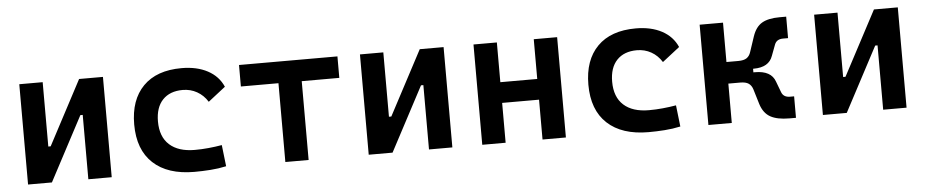

<svg xmlns="http://www.w3.org/2000/svg" viewBox="-36 -752 4760 987"><g transform="rotate(-5 2344.0 -258.5)"><path d="M77.1 0V-517.6H197.8V-185.5H210L385.7 -517.6H508.8V0H388.2V-332H376L200.2 0Z M935.1 9.8Q797.4 9.8 722.4 -59.8Q647.5 -129.4 647.5 -259.8Q647.5 -386.7 716.8 -457Q786.1 -527.3 915 -527.3Q993.7 -527.3 1049.3 -497.6Q1105 -467.8 1128.9 -412.6L1039.6 -342.8Q1018.1 -377.4 984.6 -396.2Q951.2 -415 911.1 -415Q844.7 -415 807.6 -376Q770.5 -336.9 770.5 -264.6Q770.5 -185.5 816.4 -144Q862.3 -102.5 946.8 -102.5Q982.4 -102.5 1017.8 -106Q1053.2 -109.4 1086.9 -115.2L1099.6 -4.9Q1059.6 3.9 1017.6 6.8Q975.6 9.8 935.1 9.8Z M1404.8 0V-406.7H1210.9V-517.6H1718.8V-406.7H1524.9V0Z M1835 0V-517.6H1955.6V-185.5H1967.8L2143.6 -517.6H2266.6V0H2146V-332H2133.8L1958 0Z M2731.9 0V-205.6H2541.5V0H2420.9V-517.6H2541.5V-312.5H2731.9V-517.6H2852.5V0Z M3278.8 9.8Q3141.1 9.8 3066.2 -59.8Q2991.2 -129.4 2991.2 -259.8Q2991.2 -386.7 3060.5 -457Q3129.9 -527.3 3258.8 -527.3Q3337.4 -527.3 3393.1 -497.6Q3448.7 -467.8 3472.7 -412.6L3383.3 -342.8Q3361.8 -377.4 3328.4 -396.2Q3294.9 -415 3254.9 -415Q3188.5 -415 3151.4 -376Q3114.3 -336.9 3114.3 -264.6Q3114.3 -185.5 3160.2 -144Q3206.1 -102.5 3290.5 -102.5Q3326.2 -102.5 3361.6 -106Q3397 -109.4 3430.7 -115.2L3443.4 -4.9Q3403.3 3.9 3361.3 6.8Q3319.3 9.8 3278.8 9.8Z M3587.9 0V-517.6H3708.5V-314.5H3769.5Q3798.3 -314.5 3813 -324.5Q3827.6 -334.5 3834 -354.5L3860.4 -433.6Q3876.5 -481.4 3909.2 -500.7Q3941.9 -520 4001 -520H4034.7V-409.2H4008.8Q3975.6 -409.2 3965.3 -382.8L3943.8 -325.7Q3923.8 -268.1 3845.2 -268.1H3841.8V-249.5H3850.1Q3933.6 -249.5 3953.6 -191.9L3975.1 -134.8Q3985.4 -108.4 4018.6 -108.4H4039.6V2.4H4005.9Q3943.4 2.4 3908.2 -17.1Q3873 -36.6 3857.9 -84L3834 -163.1Q3827.6 -183.1 3813 -193.1Q3798.3 -203.1 3769.5 -203.1H3708.5V0Z M4178.7 0V-517.6H4299.3V-185.5H4311.5L4487.3 -517.6H4610.4V0H4489.7V-332H4477.5L4301.8 0Z"/></g></svg>

Font: CaskaydiaCove NF SemiBold
Style: Regular
Weight: 600
Designer: Aaron Bell
Foundry: Saja Typeworks
Version: Version 2111.001; VTT 6.35;Nerd Fonts 3.2.1